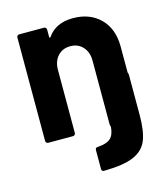

<svg xmlns="http://www.w3.org/2000/svg" viewBox="-107 -605 763 879"><g transform="rotate(-15 274.0 -166.0)"><path d="M500 -212Q501 -209 501 -202V-14Q501 62 483.5 105Q466 148 418 168.5Q370 189 278 190Q266 190 266 178V89Q266 77 278 77Q321 74 339 57.5Q357 41 360 3Q360 2 358 -2Q357 -5 357 -12V-311Q357 -351 334.5 -376Q312 -401 275 -401Q238 -401 215.5 -376Q193 -351 193 -311V-12Q193 -7 189.5 -3.5Q186 0 181 0H64Q59 0 55.5 -3.5Q52 -7 52 -12V-502Q52 -507 55.5 -510.5Q59 -514 64 -514H181Q186 -514 189.5 -510.5Q193 -507 193 -502V-467Q193 -464 195 -463Q197 -462 199 -465Q238 -522 320 -522Q400 -522 449 -473Q498 -424 498 -340V-217Q498 -216 500 -212Z"/></g></svg>

Font: Amber EN
Style: Bold
Weight: 700
Designer: Jeremy Tribby
Foundry: Tribby Type
Version: Version 1.408 November 24, 2021